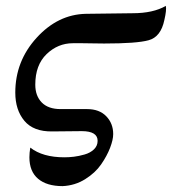

<svg xmlns="http://www.w3.org/2000/svg" viewBox="-20 -491 585 653"><path d="M544 -471Q547 -457 539 -423Q527 -365 485 -354Q445 -343 334 -343Q320 -343 295 -343.5Q270 -344 260 -344H228Q177 -344 138.5 -307Q100 -270 100 -203Q100 -165 122 -142.5Q144 -120 186 -120H276Q318 -120 341.5 -95.5Q365 -71 365 -35Q365 -16 354.5 11.5Q344 39 324 68Q304 97 269.5 118.5Q235 140 193 142Q139 142 109.5 117Q80 92 80 44Q80 29 83 11Q125 44 199 44Q215 44 231.5 42Q248 40 267.5 34.5Q287 29 299.5 17Q312 5 312 -12Q312 -45 258 -45L158 -44Q94 -43 63 -80Q32 -117 32 -176Q32 -283 104.5 -362.5Q177 -442 272 -444L431 -446Q501 -446 544 -471Z"/></svg>

Font: GFS Artemisia
Style: Bold Italic
Weight: 700
Italic angle: -12°
Designer: Designed by Takis Katsoulidis and George D. Matthiopoulos.
Foundry: Designed by Takis Katsoulidis and George D. Matthiopoulos.
Version: Version 1.0